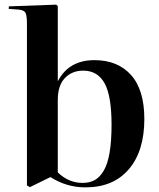

<svg xmlns="http://www.w3.org/2000/svg" viewBox="-20 -787 681 821"><path d="M107.9 13.2 95.2 5.9V-685.1Q95.2 -719.7 89.1 -731.9Q83 -744.1 58.1 -746.1L17.1 -749L18.1 -759.8L220.2 -767.1L227.1 -761.2V-440.9H228Q274.9 -529.8 383.8 -529.8Q483.4 -529.8 540.3 -466.3Q597.2 -402.8 597.2 -277.8Q597.2 -141.1 531 -63.5Q464.8 14.2 345.2 14.2Q264.6 14.2 195.8 -29.8ZM333 -4.9Q363.3 -4.9 385.3 -17.1Q407.2 -29.3 423.8 -57.6Q440.4 -85.9 448.7 -134.8Q457 -183.6 457 -253.9Q457 -377 427.2 -430.9Q397.5 -484.9 335.9 -484.9Q287.6 -484.9 257.3 -453.1Q227.1 -421.4 227.1 -358.9V-49.8Q273.4 -4.9 333 -4.9Z"/></svg>

Font: Display Semibold
Style: Regular
Weight: 600
Designer: Latin by Veronika Burian and Jose Scaglione. Greek by Irene Vlachou. Cyrillic by Vera Evstafieva.
Foundry: TypeTogether
Version: Version 3.002